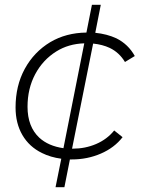

<svg xmlns="http://www.w3.org/2000/svg" viewBox="-20 -662 595 802"><path d="M280 4Q276 4 272 4L249 120H212L236 1Q191 -5 155 -23Q102 -49 73.5 -98Q45 -147 45 -213Q45 -304 83.5 -374.5Q122 -445 190 -486Q256 -525 341 -526L364 -642H401L378 -525Q427 -520 466 -502Q516 -477 543 -428L502 -403Q478 -443 438 -462Q408 -476 369 -480L281 -41Q283 -41 284 -41Q336 -41 381.5 -60.5Q427 -80 457 -117L492 -89Q458 -45 401.5 -20.5Q345 4 280 4ZM245 -43 332 -481Q266 -479 215 -447Q159 -412 127 -352Q95 -292 95 -216Q95 -133 144 -87Q182 -52 245 -43Z"/></svg>

Font: Montserrat Thin Light
Style: Italic
Weight: 300
Italic angle: -11.3°
Version: Version 9.000